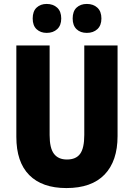

<svg xmlns="http://www.w3.org/2000/svg" viewBox="-20 -945 679 975"><path d="M577 -254Q577 -127 511 -58.5Q445 10 317 10Q194 10 128.5 -56Q63 -122 63 -250V-714H232V-259Q232 -193 254 -164Q276 -135 320 -135Q366 -135 387 -164Q408 -193 408 -260V-714H577ZM146 -851Q146 -888 166 -906.5Q186 -925 217 -925Q250 -925 270.5 -906Q291 -887 291 -851Q291 -816 270.5 -797Q250 -778 217 -778Q186 -778 166 -796.5Q146 -815 146 -851ZM349 -851Q349 -888 369 -906.5Q389 -925 421 -925Q454 -925 474.5 -906Q495 -887 495 -851Q495 -816 474.5 -797Q454 -778 421 -778Q388 -778 368.5 -797Q349 -816 349 -851Z"/></svg>

Font: Noto Sans Bengali Condensed ExtraBold
Style: Regular
Weight: 800
Width: 3
Designer: Joana Ranito - Universal Thirst; Jelle Bosma - Monotype Design Team
Foundry: Universal Thirst ehf.
Version: Version 3.000; ttfautohint (v1.8.4.7-5d5b)